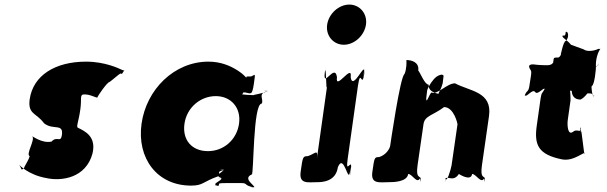

<svg xmlns="http://www.w3.org/2000/svg" viewBox="-20 -798 2659 841"><path d="M357 -528C222 -528 125 -468 110 -363C101 -296 140 -304 173 -258C213 -226 259 -260 251 -206C246 -171 229 -204 206 -178C162 -168 118 -206 122 -200C134 -184 92 -122 110 -114C108 -103 93 -78 87 -67C86 -59 80 -56 74 -56C73 -62 62 -80 63 -77C63 -77 103 -32 183 -18C251 -3 356 -19 385 -125C403 -199 354 -223 320 -239C314 -249 324 -262 332 -320C338 -364 330 -379 343 -384C374 -388 406 -365 407 -372C408 -378 450 -439 460 -439C473 -448 497 -470 507 -476C516 -473 514 -474 523 -488C527 -495 532 -484 512 -493C503 -497 442 -528 357 -528Z M600 -256C579 -106 667 15 817 15C870 15 866 -1 936 -26C955 -34 919 -45 960 -53C969 -53 921 -55 959 -55C963 -47 913 -30 949 -19C958 -19 911 -18 949 -18C957 -8 901 9 932 14C941 14 897 16 935 16C950 11 919 4 967 4H1039C1065 4 1047 14 1092 23C1101 23 1056 22 1094 22C1094 12 1042 -16 1083 -34C1092 -34 1088 -344 1126 -344C1138 -362 1105 -389 1153 -399C1162 -399 1113 -400 1151 -400C1150 -391 1074 -381 1094 -381C1094 -381 1034 -383 1041 -386C1053 -395 1039 -404 1035 -402C1034 -395 1033 -393 1054 -393C1079 -389 1084 -377 1092 -431C1099 -482 1099 -471 1080 -463C1058 -463 1060 -464 1059 -458C1055 -460 1048 -472 1023 -488C988 -511 945 -528 893 -528C743 -528 621 -406 600 -256ZM788 -256C798 -327 858 -377 925 -377C991 -377 1037 -327 1027 -256C1017 -186 960 -136 891 -136C819 -136 778 -186 788 -256Z M1369 0C1391 0 1451 -2 1460 -66C1487 -130 1505 10 1513 -46C1522 -110 1507 16 1516 -48C1527 -123 1491 -21 1503 -103L1548 -423C1560 -505 1565 -403 1576 -478C1585 -542 1565 -416 1574 -480C1582 -536 1525 -396 1516 -460C1525 -524 1447 -396 1456 -460C1447 -524 1393 -406 1403 -480C1412 -544 1393 -414 1402 -478C1410 -533 1407 -377 1413 -423L1368 -103C1374 -149 1360 -124 1328 -114C1306 -114 1306 -110 1297 -46C1289 10 1329 0 1369 0ZM1413 -690C1406 -642 1440 -602 1486 -602C1532 -602 1576 -642 1583 -690C1590 -738 1556 -778 1510 -778C1464 -778 1420 -738 1413 -690Z M1683 0C1704 0 1763 -1 1768 -36C1786 -36 1806 9 1820 -17C1820 -17 1818 17 1823 -18C1815 -28 1802 -21 1809 -74L1835 -254C1840 -292 1880 -294 1925 -329C1968 -329 1984 -257 1984 -254L1958 -74C1955 -56 1936 8 1931 -18C1931 -18 1927 18 1932 -17C1943 -26 1967 -1 1990 -36C1990 -36 2043 -1 2048 -36C2066 -36 2087 9 2101 -17C2101 -17 2099 17 2104 -18C2096 -28 2084 -21 2091 -74L2122 -290C2137 -397 2038 -398 1973 -433C1937 -433 1896 -381 1870 -393C1860 -386 1847 -339 1847 -367L1851 -402C1857 -422 1877 -451 1892 -462C1907 -472 1919 -474 1923 -466L1919 -433C1908 -393 1893 -385 1905 -385C1926 -385 1852 -386 1858 -427C1840 -427 1821 -480 1812 -489C1817 -525 1784 -535 1760 -535C1761 -525 1761 -495 1752 -474C1733 -465 1689 -159 1689 -159C1687 -147 1672 -120 1641 -110C1619 -110 1620 -107 1611 -45C1603 10 1643 0 1683 0Z M2349 -513C2327 -513 2307 -521 2299 -511C2297 -495 2299 -525 2297 -509C2301 -486 2310 -497 2306 -468L2299 -423C2295 -394 2289 -405 2279 -382C2277 -366 2282 -396 2280 -380C2286 -370 2313 -411 2324 -395C2335 -379 2361 -418 2367 -408C2365 -392 2368 -426 2366 -410C2356 -387 2352 -396 2348 -367L2331 -247C2319 -162 2339 -121 2441 -100C2495 -89 2543 -140 2541 -124C2539 -108 2527 -238 2525 -222C2522 -209 2527 -251 2524 -237C2522 -221 2523 -252 2521 -236C2519 -217 2529 -250 2524 -232C2520 -215 2507 -236 2489 -220C2466 -204 2464 -253 2467 -273L2479 -358C2479 -360 2480 -421 2469 -414C2467 -398 2469 -429 2467 -413C2472 -387 2506 -411 2522 -395C2520 -379 2530 -411 2528 -395C2544 -379 2574 -401 2580 -376C2578 -360 2584 -393 2582 -377C2572 -370 2570 -430 2570 -432L2574 -459C2574 -461 2593 -520 2601 -514C2599 -498 2602 -532 2600 -516C2586 -490 2557 -479 2548 -479C2557 -479 2551 -479 2548 -455C2530 -455 2495 -422 2485 -412C2482 -389 2488 -362 2523 -362C2543 -371 2564 -402 2573 -422C2583 -425 2592 -495 2590 -513C2590 -548 2603 -576 2610 -584C2608 -583 2604 -584 2601 -584C2583 -575 2552 -570 2536 -582L2481 -602C2466 -622 2440 -633 2444 -642C2457 -642 2456 -642 2458 -658C2468 -664 2475 -637 2459 -619C2446 -619 2434 -542 2437 -565C2438 -575 2441 -553 2426 -546C2404 -546 2406 -547 2403 -524C2394 -508 2371 -513 2349 -513Z"/></svg>

Font: Hussar Przerywany
Style: Obl
Weight: 400
Foundry: Cannot Into Space Fonts
Version: Version 0.982